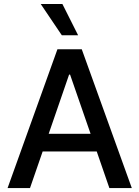

<svg xmlns="http://www.w3.org/2000/svg" viewBox="-20 -958 709 978"><path d="M18.6 0 272.5 -707H396.5L651.4 0H537.1L472.7 -186.5H197.3L132.8 0ZM441.4 -276.4 336.9 -578.1H332L228 -276.4ZM187.5 -937.5H297.9L377.9 -778.3H294.9Z"/></svg>

Font: Pretendard GOV Medium
Style: Regular
Weight: 500
Designer: Base glyphs from Inter by Rasmus Andersson; Hangeul glyphs from Noto Sans CJK(Source Han Sans) by Jang Soo-young and Kan
Foundry: Kil Hyung-jin
Version: Version 1.309